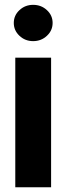

<svg xmlns="http://www.w3.org/2000/svg" viewBox="-20 -789 280 809"><path d="M195.3 0H44.4V-545.9H195.3ZM119.6 -615.7Q85.9 -615.7 62 -638.2Q38.1 -660.6 38.1 -692.4Q38.1 -724.1 62 -746.3Q85.9 -768.6 119.6 -768.6Q153.8 -768.6 177.7 -746.3Q201.7 -724.1 201.7 -692.4Q201.7 -660.6 177.7 -638.2Q153.8 -615.7 119.6 -615.7Z"/></svg>

Font: Inter Tight Stencil
Style: Bold
Weight: 700
Designer: Rasmus Andersson
Foundry: rsms
Version: Version 3.004;Glyphs 3.1.2 (3151)